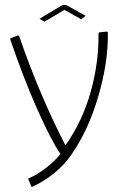

<svg xmlns="http://www.w3.org/2000/svg" viewBox="-20 -624 479 778"><path d="M271 0Q245 40 201.5 76Q158 112 108 134L94 100Q132 83 166.5 56.5Q201 30 225 0Q186 -57 130.5 -182.5Q75 -308 22 -463Q20 -468 25 -470L51 -480Q53 -481 55 -480Q57 -479 58 -477Q138 -244 245 -35Q314 -132 347.5 -252Q381 -372 379 -488Q379 -490 380.5 -491.5Q382 -493 384 -493L411 -496Q417 -496 417 -491Q419 -374 379 -236Q339 -98 271 0ZM309 -546 241 -584 160 -536 140 -548 227 -600Q235 -604 241 -604Q247 -604 253 -601L327 -560Z"/></svg>

Font: Vibes
Style: Regular
Weight: 400
Designer: AbdElmomen Kadhim
Version: Version 1.100